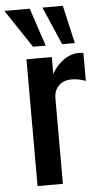

<svg xmlns="http://www.w3.org/2000/svg" viewBox="-89 -907 487 943"><g transform="rotate(-5 154.5 -435.5)"><path d="M157.2 -871.1H257.8L300.8 -683.6H238.3ZM-30.3 -871.1H94.7L157.2 -683.6H94.7ZM182.1 -541.5Q201.2 -578.6 237.5 -606.2Q273.9 -633.8 318.4 -633.8Q319.8 -633.8 338.4 -631.8V-493.7Q303.7 -507.3 269 -507.3Q230 -507.3 206.1 -483.9Q182.1 -460.4 182.1 -421.9V0H57.1V-625H182.1Z"/></g></svg>

Font: OswaldRegular
Style: Regular
Weight: 400
Designer: vernon adams
Foundry: vernon adams
Version: Version 1.000